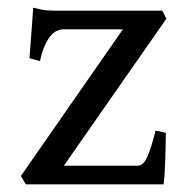

<svg xmlns="http://www.w3.org/2000/svg" viewBox="-20 -482 491 502"><path d="M413.6 -134.8Q413.6 -119.1 413.1 -99.6Q412.6 -80.1 411.9 -60.8Q411.1 -41.5 410.2 -25.1Q409.2 -8.8 407.7 0H47.4L34.7 -22L301.3 -405.3H146.5Q137.7 -405.3 128.9 -401.4Q120.1 -397.5 112.1 -387.9Q104 -378.4 96.9 -362.3Q89.8 -346.2 84.5 -322.3L57.1 -329.6L66.9 -461.9Q77.6 -459 86.4 -457.3Q95.2 -455.6 104.7 -454.8Q114.3 -454.1 125.5 -454.1H404.3L415 -433.1L147 -48.8H340.3Q354.5 -48.8 364.7 -71Q375 -93.3 386.7 -140.6Z"/></svg>

Font: Gentium Book Basic
Style: Regular
Weight: 400
Designer: J. Victor Gaultney and Annie Olsen
Foundry: SIL International
Version: Version 1.102; 2013; Maintenance release